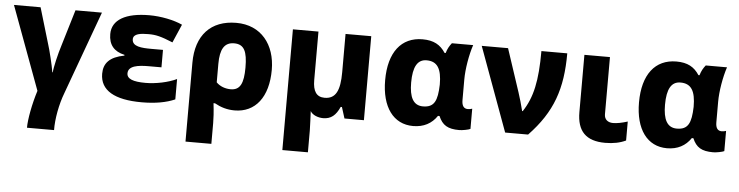

<svg xmlns="http://www.w3.org/2000/svg" viewBox="-48 -785 4808 1250"><g transform="rotate(5 2356.5 -159.5)"><path d="M154 240H331C330 166 348 70 377 -6L575 -549H402L332 -316C313 -257 291 -163 290 -134H287C280 -180 255 -281 243 -317L174 -549H0L201 -5C173 83 154 185 154 240Z M883 10C971 10 1044 -3 1100 -28V-161C1046 -135 965 -118 897 -118C815 -118 775 -134 775 -170C775 -220 841 -228 909 -228H992V-342H916C852 -342 790 -346 790 -394C790 -431 839 -436 890 -436C938 -436 971 -428 1049 -396L1101 -516C1045 -542 960 -559 885 -559C729 -559 641 -508 641 -415C641 -345 676 -303 745 -288V-283C650 -265 611 -222 611 -153C611 -44 706 10 883 10Z M1190 240H1359V104C1359 76 1357 33 1350 -25H1360C1399 -3 1441 10 1490 10C1626 10 1709 -96 1709 -274C1709 -439 1615 -559 1453 -559C1286 -559 1190 -455 1190 -275ZM1453 -125C1419 -125 1383 -137 1359 -162V-283C1359 -378 1386 -425 1450 -425C1516 -425 1537 -379 1537 -274C1537 -171 1515 -125 1453 -125Z M1823 240H1990V98C1989 53 1987 13 1985 -29C1999 -4 2036 10 2069 10C2121 10 2152 -17 2177 -73H2185L2208 0H2335V-549H2167V-299C2167 -179 2140 -123 2067 -123C2014 -123 1990 -159 1990 -232V-549H1823Z M2657 10C2726 10 2778 -18 2813 -70H2823C2848 -12 2883 10 2959 10C2979 10 3021 2 3031 -4V-136C3022 -133 3012 -131 3003 -131C2976 -131 2963 -149 2963 -187V-321C2963 -388 2979 -484 3001 -549H2862C2847 -530 2836 -512 2827 -482H2820C2787 -533 2743 -558 2670 -558C2531 -558 2450 -454 2450 -272C2450 -96 2528 10 2657 10ZM2710 -123C2646 -123 2620 -176 2620 -271C2620 -375 2649 -424 2708 -424C2778 -424 2807 -378 2807 -274C2804 -168 2784 -123 2710 -123Z M3258 0H3408C3563 -162 3616 -317 3616 -549H3447C3447 -354 3423 -244 3360 -149H3356C3345 -191 3335 -230 3322 -268L3229 -549H3057Z M3912 10C3965 10 4009 1 4047 -17V-141C4009 -129 3977 -123 3952 -123C3920 -123 3895 -140 3895 -175V-549H3728V-175C3728 -51 3786 10 3912 10Z M4316 10C4385 10 4437 -18 4472 -70H4482C4507 -12 4542 10 4618 10C4638 10 4680 2 4690 -4V-136C4681 -133 4671 -131 4662 -131C4635 -131 4622 -149 4622 -187V-321C4622 -388 4638 -484 4660 -549H4521C4506 -530 4495 -512 4486 -482H4479C4446 -533 4402 -558 4329 -558C4190 -558 4109 -454 4109 -272C4109 -96 4187 10 4316 10ZM4369 -123C4305 -123 4279 -176 4279 -271C4279 -375 4308 -424 4367 -424C4437 -424 4466 -378 4466 -274C4463 -168 4443 -123 4369 -123Z"/></g></svg>

Font: Kathrein 85 Heavy
Style: Regular
Weight: 900
Designer: Lazydogs Typefoundry, based on Open Sans by Ascender Corporation
Foundry: Lazydogs Typefoundry
Version: Version 1.003;PS 001.003;hotconv 1.0.88;makeotf.lib2.5.64775